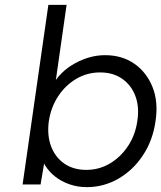

<svg xmlns="http://www.w3.org/2000/svg" viewBox="-20 -760 664 790"><path d="M337 10Q300 10 266.5 -1.5Q233 -13 207.5 -33Q182 -53 166 -79Q150 -105 147 -133L169 -132L147 -1H73L179 -740H254L205 -397L189 -393Q200 -421 222 -446.5Q244 -472 275 -491.5Q306 -511 341 -522Q376 -533 412 -533Q482 -533 532.5 -498Q583 -463 607.5 -402Q632 -341 620 -262Q609 -183 568.5 -121.5Q528 -60 467.5 -25Q407 10 337 10ZM335 -61Q388 -61 432.5 -87.5Q477 -114 507 -159.5Q537 -205 545 -262Q554 -320 537 -365Q520 -410 482.5 -436Q445 -462 392 -462Q339 -462 294.5 -436Q250 -410 220 -365Q190 -320 181 -262Q173 -204 190 -158.5Q207 -113 244.5 -87Q282 -61 335 -61Z"/></svg>

Font: Lexend Light
Style: Italic
Weight: 300
Italic angle: -8.13011°
Designer: Bonnie Shaver-Troup, Thomas Jockin
Foundry: Lexend
Version: Version 1.007